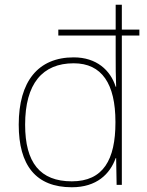

<svg xmlns="http://www.w3.org/2000/svg" viewBox="-20 -780 622 810"><path d="M283 10C388 10 444 -46 468 -113H470L472 0H494V-630H568V-655H494V-760H468V-655H226V-630H468V-543C468 -501 468 -459 470 -414H468C446 -484 387 -538 291 -538C141 -538 59 -437 59 -254C59 -83 131 10 283 10ZM283 -15C149 -15 86 -94 86 -254C86 -427 159 -513 291 -513C410 -513 467 -426 467 -266V-263C467 -107 416 -15 283 -15Z"/></svg>

Font: Noto Sans Lao Thin
Style: Regular
Weight: 100
Designer: Monotype Design Team
Foundry: Monotype Imaging Inc.
Version: Version 2.003